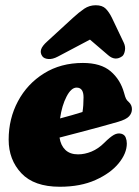

<svg xmlns="http://www.w3.org/2000/svg" viewBox="-20 -702 531 732"><path d="M463.5 -155Q463.5 -117.5 432.5 -79.5Q401.5 -41.5 344.2 -15.8Q287 10 208 10Q110 10 61.5 -41.5Q13 -93 13 -169.5Q13 -249.5 48.5 -316Q84 -382.5 147.8 -422.2Q211.5 -462 296 -462Q364.5 -462 401.8 -430.2Q439 -398.5 453 -348Q457.5 -331 460.8 -325Q464 -319 470.5 -313.5Q483 -302 483 -286Q483 -270.5 472 -258.5Q461 -246.5 430 -237.5Q402.5 -229.5 364.2 -219Q326 -208.5 284.8 -197.8Q243.5 -187 207 -177.5Q211.5 -147.5 229.2 -130.5Q247 -113.5 277.5 -113.5Q303 -113.5 329 -124.2Q355 -135 377.5 -157.5Q399.5 -179.5 414.2 -187.8Q429 -196 443 -192Q455 -188.5 459.2 -177.8Q463.5 -167 463.5 -155ZM272 -368Q251.5 -368 233.8 -334Q216 -300 209 -250.5Q232 -256.5 254.5 -263Q277 -269.5 294.5 -275Q296.5 -287 297.5 -301.2Q298.5 -315.5 298.5 -331Q298.5 -368 272 -368ZM201 -486.5Q180.5 -475.5 164 -477Q147.5 -478.5 141 -488Q132.5 -500.5 136.8 -513.8Q141 -527 160 -544L257.5 -633.5Q281.5 -655.5 301.2 -668.8Q321 -682 345 -682Q370 -682 383 -669Q396 -656 407 -633.5L452 -539Q459 -524 456.2 -509Q453.5 -494 446.5 -488Q419.5 -468 392.5 -491.5L323 -551Z"/></svg>

Font: Fraunces 144pt SuperSoft Black
Style: Italic
Weight: 900
Italic angle: -16°
Version: Version 1.000;[b76b70a41]